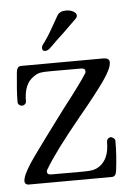

<svg xmlns="http://www.w3.org/2000/svg" viewBox="-45 -579 415 614"><g transform="rotate(-5 162.5 -272.0)"><path d="M24 0Q6 0 11 -20Q16 -42 50 -89.5Q84 -137 155 -232Q215 -309 233 -338Q235 -340 235 -345Q235 -355 222 -355H123Q100 -355 90 -353Q80 -351 69 -343Q37 -322 37 -267Q37 -260 32.5 -256.5Q28 -253 23 -253Q19 -253 14.5 -256.5Q10 -260 10 -266Q10 -300 16 -360Q18 -380 31 -380L295 -381Q315 -381 315 -367Q315 -347 287 -307.5Q259 -268 205 -203Q118 -97 87 -44Q84 -40 84 -36Q84 -26 97 -26H198Q220 -26 231.5 -28.5Q243 -31 253 -38Q284 -60 284 -113Q284 -120 288 -124Q292 -128 297 -128Q301 -128 306 -124Q311 -120 311 -115Q311 -69 305 -21Q303 -1 290 -1ZM103 -431Q103 -437 107 -442Q124 -464 144 -500L161 -530Q169 -544 190 -544Q203 -544 213 -538.5Q223 -533 223 -525Q223 -520 218 -515L174 -472Q159 -459 131 -431Q121 -421 113 -421Q103 -421 103 -431Z"/></g></svg>

Font: Hina Mincho
Style: Regular
Weight: 400
Designer: satsuyako
Foundry: satsuyako
Version: Version 1.100